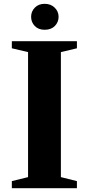

<svg xmlns="http://www.w3.org/2000/svg" viewBox="-20 -986 465 1006"><path d="M127 -58V-713L42 -733V-770H383V-733L299 -713V-58L383 -37V0H42V-37ZM214 -830Q181 -830 162 -850Q143 -870 143 -898Q143 -926 162.5 -946Q182 -966 214 -966Q246 -966 266.5 -946Q287 -926 287 -898Q287 -870 267.5 -850Q248 -830 214 -830Z"/></svg>

Font: Libre Caslon Text
Style: Bold
Weight: 700
Designer: Pablo Impallari, Rodrigo Fuenzalida
Foundry: Pablo Impallari, Rodrigo Fuenzalida
Version: Version 1.002